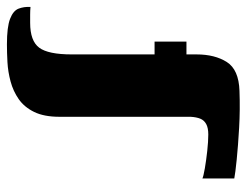

<svg xmlns="http://www.w3.org/2000/svg" viewBox="-165 -447 712 554"><g transform="rotate(90 191.0 -170.0)"><path d="M71 -260H34V-352H71V-381Q71 -434 93 -468.5Q115 -503 176 -505Q230 -507 282.5 -504Q335 -501 374.5 -497Q414 -493 429 -490V-398Q423 -401 400 -405Q377 -409 349.5 -412Q322 -415 302 -415Q283 -415 272 -409Q261 -403 256.5 -392Q252 -381 251 -364V14Q251 59 237 87.5Q223 116 200 132Q177 148 149 155.5Q121 163 93.5 164.5Q66 166 42 166Q-8 166 -31.5 157Q-55 148 -61 132.5Q-67 117 -66 98Q-55 99 -44 99Q-33 99 -20 99Q32 99 51.5 73Q71 47 71 -21Z"/></g></svg>

Font: Genos ExtraBold
Style: Regular
Weight: 800
Designer: Robert E. Leuschke
Foundry: Robert E. Leuschke
Version: Version 1.010